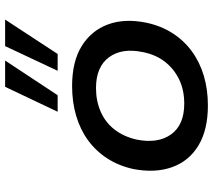

<svg xmlns="http://www.w3.org/2000/svg" viewBox="-60 -742 812 731"><g transform="rotate(-90 345.5 -377.0)"><path d="M309 9Q216 9 156.5 -27Q97 -63 74 -127.5Q51 -192 67 -275Q79 -330 107 -373.5Q135 -417 176 -447Q217 -477 269.5 -492.5Q322 -508 383 -508Q476 -508 535 -471.5Q594 -435 617.5 -371.5Q641 -308 624 -225Q612 -169 584 -125.5Q556 -82 515 -52Q474 -22 422 -6.5Q370 9 309 9ZM316 -81Q367 -81 407 -100Q447 -119 474.5 -153.5Q502 -188 512 -238Q529 -318 492.5 -367.5Q456 -417 375 -417Q326 -417 285 -399Q244 -381 217 -346Q190 -311 179 -262Q163 -181 199 -131Q235 -81 316 -81ZM441 -563 535 -763H636L505 -563ZM285 -563 380 -763H480L348 -563Z"/></g></svg>

Font: Nunito Sans 7pt SemiExpanded SemiBold
Style: Italic
Weight: 600
Width: 6
Italic angle: -9°
Designer: Vernon Adams
Foundry: Vernon Adams
Version: Version 3.101;gftools[0.9.27]